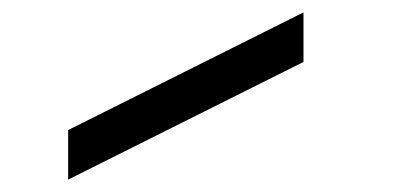

<svg xmlns="http://www.w3.org/2000/svg" viewBox="-20 -760 640 310"><path d="M90 -470V-550L470 -740V-660Z"/></svg>

Font: Tiny
Style: Regular
Weight: 400
Designer: Philipp Nurullin, Konstantin Bulenkov
Foundry: JetBrains
Version: Version 2.251; ttfautohint (v1.8.4.7-5d5b)